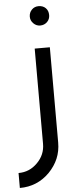

<svg xmlns="http://www.w3.org/2000/svg" viewBox="-114 -751 419 998"><g transform="rotate(-5 95.5 -251.5)"><path d="M88 -500V-3Q88 54 47 95Q6 137 -52 137V215Q39 215 103 151Q135 118 151 80Q167 42 167 -3V-500ZM178 -667Q178 -690 164 -704Q150 -718 127 -718Q106 -718 92 -704Q77 -689 77 -667Q77 -647 92 -632Q107 -617 127 -617Q149 -617 164 -632Q178 -646 178 -667Z"/></g></svg>

Font: Unageo
Style: Regular
Weight: 400
Designer: Richard Sepsi
Foundry: Richard Sepsi
Version: Version 2.000